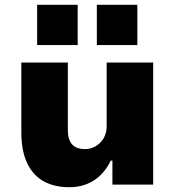

<svg xmlns="http://www.w3.org/2000/svg" viewBox="-20 -770 729 801"><path d="M269 11Q207 11 162.5 -13.5Q118 -38 93.5 -89Q69 -140 69 -219V-509H263V-228Q263 -202 270.5 -184Q278 -166 294 -157Q310 -148 334 -148Q359 -148 380 -160.5Q401 -173 413 -194.5Q425 -216 425 -242V-509H619V0H449V-100H442Q416 -46 372 -17.5Q328 11 269 11ZM384 -582V-750H553V-582ZM135 -582V-750H304V-582Z"/></svg>

Font: Nunito Sans 6pt Black
Style: Regular
Weight: 900
Version: Version 3.101;gftools[0.9.27]